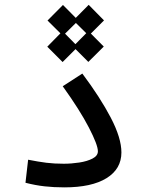

<svg xmlns="http://www.w3.org/2000/svg" viewBox="-20 -791 626 813"><path d="M252.4 2.4Q207.5 2.4 168.7 -2Q129.9 -6.3 87.9 -17.1L99.1 -114.7Q143.1 -106 176.5 -101.8Q210 -97.7 250 -97.7Q282.2 -97.7 315.7 -102.8Q349.1 -107.9 371.8 -119.6Q394.5 -131.3 394.5 -150.4Q394.5 -177.2 356.2 -251.2Q317.9 -325.2 245.6 -425.8L328.6 -479.5Q404.3 -378.4 449.2 -292.5Q494.1 -206.5 494.1 -145.5Q494.1 -75.7 431.2 -36.6Q368.2 2.4 252.4 2.4ZM245.1 -528.3 180.2 -593.3 235.8 -649.9 181.2 -704.1 246.6 -770 300.8 -715.3 355.5 -770.5 420.4 -704.6 364.7 -648.9 419.4 -593.8 354 -528.8 299.8 -583ZM299.3 -604 345.2 -650.4 301.3 -693.8 255.4 -648.4Z"/></svg>

Font: CaskaydiaMono NF
Style: Regular
Weight: 400
Designer: Aaron Bell
Foundry: Saja Typeworks
Version: Version 2111.001; ttfautohint (v1.8.4);Nerd Fonts 3.1.1